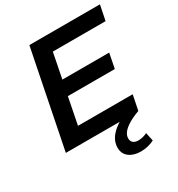

<svg xmlns="http://www.w3.org/2000/svg" viewBox="-213 -838 1118 1204"><g transform="rotate(-30 346.0 -236.0)"><path d="M192 -109H588L566 0H565Q518 17 486.5 36.5Q455 56 440 76Q425 96 425 117Q425 138 438.5 149Q452 160 474 160Q491 160 508.5 155.5Q526 151 539 144L552 205Q532 215 508 221.5Q484 228 454 228Q403 228 370.5 203.5Q338 179 338 134Q338 97 359 65.5Q380 34 420 7Q425 4 431 0H41L181 -700H692L670 -591H288L252 -409H591L570 -302H230Z"/></g></svg>

Font: Montserrat Thin SemiBold
Style: Italic
Weight: 600
Italic angle: -11.3°
Version: Version 9.000